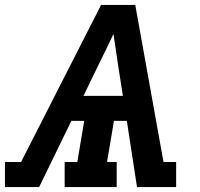

<svg xmlns="http://www.w3.org/2000/svg" viewBox="-37 -755 807 775"><path d="M-17 0V-101H48L371 -735H509L623 -101H674V0H516L475 -267H423L395 -101H434V0H224V-101H275L303 -267H251L121 0ZM300 -368H459L440 -490Q435 -522 430.5 -554Q426 -586 421 -618Q406 -586 390.5 -554Q375 -522 359 -490Z"/></svg>

Font: Iosevka Etoile Oblique
Style: Bold
Weight: 700
Italic angle: -9°
Designer: Belleve Invis
Foundry: Belleve Invis
Version: Version 15.5.2; ttfautohint (v1.8.4)